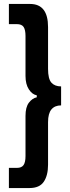

<svg xmlns="http://www.w3.org/2000/svg" viewBox="-20 -721 353 971"><path d="M223 -373Q223 -322 240 -303Q257 -284 289 -284V-188Q257 -188 240 -167.5Q223 -147 223 -103V112Q223 166 201.5 198Q180 230 129 230H25V128H66Q89 128 99 114Q109 100 109 68V-135Q109 -179 126 -201.5Q143 -224 166 -229V-239Q143 -243 126 -269Q109 -295 109 -337V-539Q109 -570 99.5 -584.5Q90 -599 65 -599H25V-701H132Q223 -701 223 -584Z"/></svg>

Font: PT Sans Narrow
Style: Bold
Weight: 700
Width: 3
Designer: A.Korolkova, O.Umpeleva, V.Yefimov
Foundry: ParaType Ltd
Version: Version 2.003W OFL